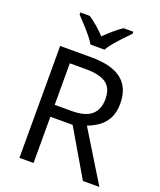

<svg xmlns="http://www.w3.org/2000/svg" viewBox="-168 -1048 959 1151"><g transform="rotate(20 311.0 -472.0)"><path d="M294 -714Q427 -714 490.5 -663.5Q554 -613 554 -511Q554 -454 533 -416Q512 -378 479.5 -355.5Q447 -333 411 -320L607 0H502L329 -295H187V0H97V-714ZM289 -636H187V-371H294Q381 -371 421 -405.5Q461 -440 461 -507Q461 -577 419 -606.5Q377 -636 289 -636ZM265 -784Q252 -807 230 -833.5Q208 -860 184 -886Q160 -912 142 -931V-944H202Q228 -927 256 -903Q284 -879 309 -852Q336 -879 364 -903Q392 -927 418 -944H480V-931Q461 -912 436.5 -886Q412 -860 389.5 -833.5Q367 -807 355 -784Z"/></g></svg>

Font: Noto Sans Balinese
Style: Regular
Weight: 400
Designer: Aditya Bayu, David Williams
Foundry: David Williams
Version: Version 2.003